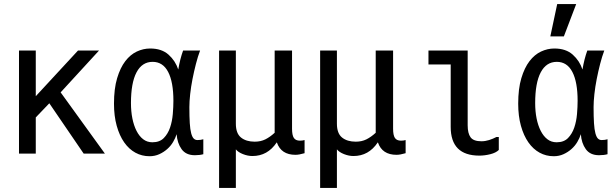

<svg xmlns="http://www.w3.org/2000/svg" viewBox="-20 -776 3040 950"><path d="M280 -319 499 -16H394L224 -265L157 -195V-16H74V-526H157V-300L366 -526H470Z M986 -13Q968 -8 944 -8Q900 -8 878.5 -38Q857 -68 854 -112Q848 -93 836.5 -73.5Q825 -54 807.5 -38.5Q790 -23 768 -13Q746 -3 720 -3Q682 -3 650 -20.5Q618 -38 594.5 -71.5Q571 -105 557.5 -153.5Q544 -202 544 -263Q544 -337 559.5 -389Q575 -441 600 -473.5Q625 -506 657 -521Q689 -536 723 -536Q780 -536 814 -505.5Q848 -475 862 -432Q871 -485 886 -526H970Q959 -497 949.5 -460Q940 -423 932.5 -385Q925 -347 921 -310.5Q917 -274 917 -246Q917 -198 919 -166.5Q921 -135 926 -116.5Q931 -98 938.5 -90.5Q946 -83 957 -83Q965 -83 972.5 -84Q980 -85 986 -87ZM838 -277Q838 -370 812 -420Q786 -470 735 -470Q683 -470 655.5 -418Q628 -366 628 -266Q628 -225 635 -190Q642 -155 655.5 -128.5Q669 -102 688.5 -87Q708 -72 734 -72Q770 -72 790.5 -93Q811 -114 821.5 -145Q832 -176 835 -212Q838 -248 838 -277Z M1064 -526H1147V-164Q1147 -116 1172.5 -95.5Q1198 -75 1240 -75Q1270 -75 1293 -86.5Q1316 -98 1339 -119V-526H1425V-139Q1425 -107 1434 -93.5Q1443 -80 1464 -80Q1476 -80 1487 -83V-18Q1460 -10 1442 -10Q1371 -10 1350 -71H1349Q1304 -4 1229 -4Q1206 -4 1182 -13.5Q1158 -23 1147 -37V154H1064Z M1564 -526H1647V-164Q1647 -116 1672.5 -95.5Q1698 -75 1740 -75Q1770 -75 1793 -86.5Q1816 -98 1839 -119V-526H1925V-139Q1925 -107 1934 -93.5Q1943 -80 1964 -80Q1976 -80 1987 -83V-18Q1960 -10 1942 -10Q1871 -10 1850 -71H1849Q1804 -4 1729 -4Q1706 -4 1682 -13.5Q1658 -23 1647 -37V154H1564Z M2448 -98V-34Q2434 -20 2406 -13Q2378 -6 2352 -6Q2210 -6 2210 -148V-457H2100V-526H2294V-156Q2294 -116 2308.5 -96.5Q2323 -77 2362 -77Q2381 -77 2400 -83Q2419 -89 2436 -98Z M2986 -13Q2968 -8 2944 -8Q2900 -8 2878.5 -38Q2857 -68 2854 -112Q2848 -93 2836.5 -73.5Q2825 -54 2807.5 -38.5Q2790 -23 2768 -13Q2746 -3 2720 -3Q2682 -3 2650 -20.5Q2618 -38 2594.5 -71.5Q2571 -105 2557.5 -153.5Q2544 -202 2544 -263Q2544 -337 2559.5 -389Q2575 -441 2600 -473.5Q2625 -506 2657 -521Q2689 -536 2723 -536Q2780 -536 2814 -505.5Q2848 -475 2862 -432Q2871 -485 2886 -526H2970Q2959 -497 2949.5 -460Q2940 -423 2932.5 -385Q2925 -347 2921 -310.5Q2917 -274 2917 -246Q2917 -198 2919 -166.5Q2921 -135 2926 -116.5Q2931 -98 2938.5 -90.5Q2946 -83 2957 -83Q2965 -83 2972.5 -84Q2980 -85 2986 -87ZM2838 -277Q2838 -370 2812 -420Q2786 -470 2735 -470Q2683 -470 2655.5 -418Q2628 -366 2628 -266Q2628 -225 2635 -190Q2642 -155 2655.5 -128.5Q2669 -102 2688.5 -87Q2708 -72 2734 -72Q2770 -72 2790.5 -93Q2811 -114 2821.5 -145Q2832 -176 2835 -212Q2838 -248 2838 -277ZM2737 -756H2831L2770 -596H2703Z"/></svg>

Font: D2Coding ligature
Style: Regular
Weight: 400
Monospace: yes
Designer: Yong-Rak Park; Jeong-Hwan Yoon; Sang-Min Lee;
Foundry: NHN Corporation
Version: Version 1.3.2; Build 20180524